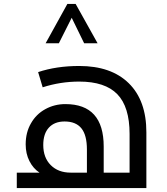

<svg xmlns="http://www.w3.org/2000/svg" viewBox="-20 -952 846 972"><path d="M65 0V-78H180Q148 -99 129 -136.5Q110 -174 110 -221Q110 -282 137 -328Q163 -374 209.5 -399.5Q256 -425 311 -425Q505 -425 505 -210V-78H636V-274Q636 -411 574 -475Q512 -539 381 -539Q286 -539 196 -510L173 -587Q266 -618 381 -618Q543 -618 632 -530.5Q721 -443 721 -282V0ZM338 -78H420V-195Q420 -268 392 -302.5Q364 -337 307 -337Q256 -337 227.5 -306Q199 -275 199 -218Q199 -154 237 -116Q275 -78 338 -78ZM211 -733 321 -932H363L474 -733H406L343 -862L278 -733Z"/></svg>

Font: Noto Kufi Arabic
Style: Regular
Weight: 400
Designer: Monotype Design Team, David Williams, Khaled Hosny
Foundry: Google LLC
Version: Version 2.109; ttfautohint (v1.8.4.7-5d5b)